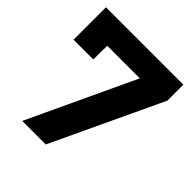

<svg xmlns="http://www.w3.org/2000/svg" viewBox="-191 -832 963 963"><g transform="rotate(45 291.0 -350.0)"><path d="M11 -700H560V-587L284 0H117L383 -568H152L151 -470H11Z"/></g></svg>

Font: Montserrat SemiBold
Style: Regular
Weight: 600
Designer: Julieta Ulanovsky
Foundry: Julieta Ulanovsky
Version: Version 6.001